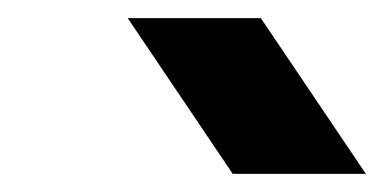

<svg xmlns="http://www.w3.org/2000/svg" viewBox="-20 -770 430 212"><path d="M237 -578 121 -750H268L384 -578Z"/></svg>

Font: Finlandica
Style: Bold Italic
Weight: 700
Italic angle: -8°
Designer: Niklas Ekholm, Juho Hiilivirta, Jaakko Suomalainen
Foundry: Helsinki Type Studio
Version: Version 1.064; ttfautohint (v1.8.4.7-5d5b)